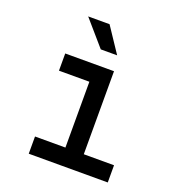

<svg xmlns="http://www.w3.org/2000/svg" viewBox="-148 -960 996 1080"><g transform="rotate(20 350.0 -420.0)"><path d="M145 -600H437V-103H618V0H145V-103H327V-497H145ZM423 -690H325L195 -840H323Z"/></g></svg>

Font: Martian Mono
Style: Regular
Weight: 400
Monospace: yes
Designer: Roman Shamin
Foundry: Evil Martians
Version: Version 1.000; ttfautohint (v1.8.4.7-5d5b)